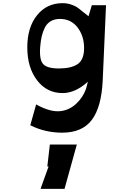

<svg xmlns="http://www.w3.org/2000/svg" viewBox="-20 -580 845 1217"><path d="M562 -547H652L631 -69Q623 99 562 180Q501 261 374 261Q266 261 172 214L209 82Q301 133 366 124Q421 117 463.5 77Q506 37 525 -16L537 -62Q457 10 377 10Q277 10 215 -71Q153 -152 153 -280Q153 -406 214.5 -483Q276 -560 377 -560Q405 -560 430 -551.5Q455 -543 467 -535Q479 -527 504.5 -506Q530 -485 541 -477ZM353 -146Q432 -146 472.5 -174Q513 -202 513 -275Q513 -352 471.5 -406Q430 -460 360 -460Q326 -460 301.5 -445.5Q277 -431 264 -404.5Q251 -378 244.5 -350Q238 -322 235 -285Q228 -202 253.5 -174Q279 -146 353 -146ZM467 336 389 617H237L288 475H280L296 336Z"/></svg>

Font: OpenDyslexic
Style: Regular
Weight: 400
Designer: Abbie Gonzalez
Version: Version 0.920;hotconv 1.0.109;makeotfexe 2.5.65596